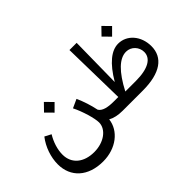

<svg xmlns="http://www.w3.org/2000/svg" viewBox="-145 -1132 1735 1735"><g transform="rotate(-45 723.0 -264.0)"><path d="M800 0 817 -12V-104L800 -116C726 -116 668 -129 646 -167C632 -236 608 -310 580 -371L497 -333C538 -252 574 -129 574 -76C574 11 479 83 354 83C222 83 134 12 134 -104C134 -170 157 -242 195 -304L134 -336C75 -260 42 -162 42 -72C42 91 159 200 351 200C517 200 643 100 658 -31C693 -11 741 0 800 0ZM285 -491 352 -423 420 -491 352 -560Z M798 0H1057C1281 0 1396 -84 1396 -229C1396 -359 1311 -458 1199 -458C1112 -458 1022 -387 932 -234L939 -728H847L859 -116H798L779 -104V-12ZM939 -106C1026 -273 1112 -356 1198 -356C1264 -356 1313 -300 1313 -238C1313 -157 1233 -106 1074 -106ZM1138 -609 1205 -541 1273 -609 1205 -678Z"/></g></svg>

Font: Wafeq Medium
Style: Regular
Weight: 500
Designer: Rasmus Andersson & Azza Alameddine
Foundry: Google & TypeTogether
Version: Version 3.000;January 28, 2025;FontCreator 15.0.0.3014 64-bi